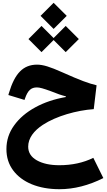

<svg xmlns="http://www.w3.org/2000/svg" viewBox="-20 -1011 756 1357"><path d="M358.9 -806.6 451.7 -898.9 358.9 -991.2 266.6 -898.9ZM273.4 -642.6 358.9 -728 444.3 -642.6 537.1 -734.9 444.3 -827.6 358.9 -742.2 273.4 -827.6 181.2 -734.9ZM242.2 -554.2C192.9 -554.2 152.8 -538.1 121.6 -506.3C89.8 -474.6 63.5 -422.9 42.5 -351.6L39.1 -339.4L153.3 -304.7L157.2 -316.4C177.2 -372.6 199.7 -393.1 241.2 -393.1C260.3 -393.1 286.6 -385.7 339.8 -366.2C384.3 -348.1 416 -337.4 445.3 -330.1V-325.2C364.7 -311 292.5 -287.1 229.5 -252.4C166 -217.8 116.2 -175.3 80.1 -125C43.5 -74.7 25.4 -19 25.4 42.5C25.4 100.1 41 150.4 72.8 192.9C135.7 277.8 252 326.2 399.9 326.2C502.9 326.2 606.4 299.8 710.4 247.6L639.6 104.5C569.3 139.2 489.3 156.7 398.9 156.7C334 156.7 280.8 145 240.2 122.1C199.7 99.1 179.2 66.9 179.2 25.4C179.2 -34.7 219.2 -86.9 283.2 -128.9C377.9 -190.9 521.5 -231 642.6 -239.7L662.6 -408.2C606.4 -421.4 546.9 -443.4 421.4 -499.5C377 -519.5 340.8 -533.7 313.5 -542C286.1 -550.3 262.2 -554.2 242.2 -554.2Z"/></svg>

Font: Estedad ExtraBold
Style: Regular
Weight: 800
Designer: Amin Abedi
Version: Version 7.3